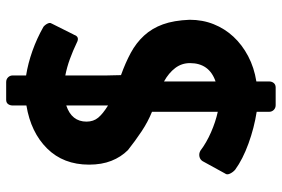

<svg xmlns="http://www.w3.org/2000/svg" viewBox="-162 -664 892 607"><g transform="rotate(-90 283.5 -361.0)"><path d="M329 44Q329 53 324 59Q319 65 310 65H254Q245 65 239 59Q233 53 233 44V5Q182 -3 132.5 -21Q83 -39 50 -63Q42 -70 37.5 -79.5Q33 -89 38 -95L77 -166Q82 -174 91.5 -176Q101 -178 110 -173Q135 -154 168 -139.5Q201 -125 233 -118V-326Q201 -339 171 -359Q141 -379 112 -402Q90 -424 78 -454.5Q66 -485 66 -525Q66 -606 117 -657.5Q168 -709 253 -723V-766Q253 -775 257.5 -781Q262 -787 271 -787H327Q336 -787 342 -781Q348 -775 348 -766V-724Q386 -718 425.5 -704Q465 -690 502 -669Q509 -663 512.5 -655Q516 -647 511 -642L512 -643L477 -573V-574Q471 -553 451 -564Q426 -576 400 -585.5Q374 -595 348 -600V-468Q348 -456 348.5 -446.5Q349 -437 349 -424Q388 -410 419.5 -393Q451 -376 474 -351Q497 -326 509.5 -291.5Q522 -257 524 -207Q524 -166 510 -131Q496 -96 470.5 -68.5Q445 -41 409 -22Q373 -3 329 4ZM253 -597Q202 -580 202 -533Q202 -511 214.5 -496Q227 -481 253 -465ZM387 -206Q387 -232 371.5 -252.5Q356 -273 329 -288V-125Q387 -145 387 -206Z"/></g></svg>

Font: Stadtwerke
Style: Bold
Weight: 700
Designer: Santiago Orozco
Foundry: Typemade
Version: Version 1.003